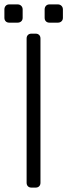

<svg xmlns="http://www.w3.org/2000/svg" viewBox="-27 -853 306 873"><path d="M116 0Q106 0 100 -6Q94 -12 94 -22V-678Q94 -688 100 -694Q106 -700 116 -700H135Q145 -700 151 -694Q157 -688 157 -678V-22Q157 -12 151 -6Q145 0 135 0ZM198 -750Q188 -750 182 -756Q176 -762 176 -772V-810Q176 -820 182 -826.5Q188 -833 198 -833H236Q246 -833 252.5 -826.5Q259 -820 259 -810V-772Q259 -762 252.5 -756Q246 -750 236 -750ZM15 -750Q5 -750 -1 -756Q-7 -762 -7 -772V-810Q-7 -820 -1 -826.5Q5 -833 15 -833H53Q63 -833 69.5 -826.5Q76 -820 76 -810V-772Q76 -762 69.5 -756Q63 -750 53 -750Z"/></svg>

Font: Rubik Light Light
Style: Regular
Weight: 300
Version: Version 2.101